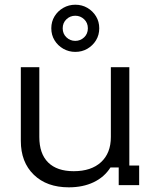

<svg xmlns="http://www.w3.org/2000/svg" viewBox="-20 -785 657 814"><path d="M271.7 9.2Q178.3 9.2 123.3 -44.2Q68.3 -97.5 68.3 -187.5V-500H146.7V-204.2Q146.7 -133.3 184.2 -96.2Q221.7 -59.2 292.5 -59.2Q366.7 -59.2 408.3 -97.5Q450 -135.8 450 -204.2V-500H528.3V-83.3H570V0H483.3V-75H448.3Q422.5 -34.2 377.1 -12.5Q331.7 9.2 271.7 9.2ZM299.2 -565Q271.7 -565 248.3 -578.3Q225 -591.7 211.2 -614.2Q197.5 -636.7 197.5 -665Q197.5 -693.3 211.2 -715.8Q225 -738.3 248.3 -751.7Q271.7 -765 299.2 -765Q327.5 -765 350.4 -751.7Q373.3 -738.3 387.1 -715.8Q400.8 -693.3 400.8 -665Q400.8 -636.7 387.1 -614.2Q373.3 -591.7 350.4 -578.3Q327.5 -565 299.2 -565ZM299.2 -611.7Q320.8 -611.7 336.7 -626.7Q352.5 -641.7 352.5 -665Q352.5 -688.3 336.7 -703.3Q320.8 -718.3 299.2 -718.3Q277.5 -718.3 261.7 -703.3Q245.8 -688.3 245.8 -665Q245.8 -641.7 261.7 -626.7Q277.5 -611.7 299.2 -611.7Z"/></svg>

Font: Funnel Display Light
Style: Regular
Weight: 300
Designer: NORD ID, Kristian Moeller
Foundry: Dicotype
Version: Version 1.000